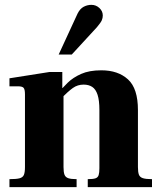

<svg xmlns="http://www.w3.org/2000/svg" viewBox="-20 -772 668 792"><path d="M342 0V-33Q364 -33 374 -36.5Q384 -40 387 -50Q390 -60 390 -78V-318Q390 -358 382.5 -381Q375 -404 360.5 -413.5Q346 -423 325 -423Q300 -423 280.5 -409Q261 -395 230 -364L224 -392Q238 -410 259.5 -431Q281 -452 314.5 -467Q348 -482 398 -482Q467 -482 508 -444.5Q549 -407 549 -318V-83Q549 -62 553 -51.5Q557 -41 569.5 -37Q582 -33 607 -33V0ZM19 0V-33Q47 -33 60.5 -36.5Q74 -40 78.5 -50.5Q83 -61 83 -83V-383Q83 -403 77.5 -409.5Q72 -416 54 -416H19V-449L184 -475H237V-409H242V-83Q242 -62 246 -51.5Q250 -41 261.5 -37Q273 -33 296 -33V0ZM222 -547 300 -716Q310 -736 325 -744Q340 -752 357 -752Q376 -752 390 -739Q404 -726 404 -708Q404 -698 400 -688.5Q396 -679 380 -660L276 -547Z"/></svg>

Font: Frank Ruhl Libre Black
Style: Regular
Weight: 900
Designer: Yanek Iontef
Foundry: Fontef
Version: Version 6.004